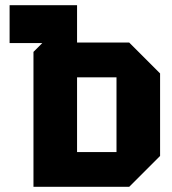

<svg xmlns="http://www.w3.org/2000/svg" viewBox="-20 -720 663 740"><path d="M429 -422H277V-134H429ZM597 -437V-119L478 0H109V-520L143 -554H17V-700H277V-556H478Z"/></svg>

Font: Tektur SemiCondensed
Style: Bold
Weight: 700
Width: 4
Designer: Adam Jagosz
Foundry: Adam Jagosz
Version: Version 1.005;gftools[0.9.30]